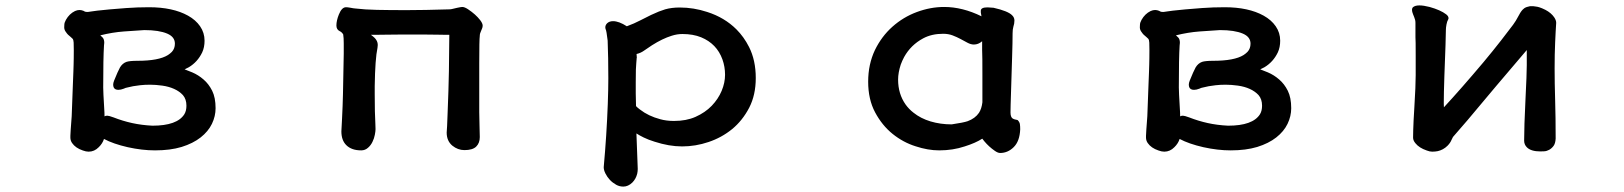

<svg xmlns="http://www.w3.org/2000/svg" viewBox="-20 -503 6040 714"><path d="M250 -358.9Q247.1 -362.3 243.2 -365.2Q231.4 -374 225.6 -383.3Q223.1 -386.2 220.9 -390.9Q218.8 -395.5 218.8 -401.1Q218.8 -406.7 219.2 -410.6Q219.2 -418.5 225.1 -429.2Q237.8 -451.7 258.8 -461.9Q267.6 -465.8 275.4 -465.8Q282.7 -465.8 290 -462.9Q293 -461.4 295.4 -460Q297.9 -458.5 306.6 -458.5Q310.1 -459 322 -460.7Q334 -462.4 341.8 -463.4Q378.9 -467.8 450.2 -473.1Q491.2 -476.1 534.2 -476.1Q622.6 -476.1 679.2 -444.8Q708 -428.7 724.1 -405.3Q740.7 -381.3 740.7 -351.6Q740.7 -327.1 731.9 -308.1Q714.8 -272.5 682.1 -252.9Q673.8 -248.5 666.5 -245.1Q680.2 -240.2 694.8 -233.9Q717.8 -224.1 736.8 -207.5Q756.3 -190.9 769 -165.5Q781.7 -140.1 781.7 -100.6Q781.7 -70.8 768.1 -42.5Q754.4 -14.2 726.1 8.1Q697.8 30.3 655.3 43.5Q613.3 56.2 556.6 56.2Q508.3 56.2 455.1 44.4Q401.4 32.2 366.7 13.7Q361.3 30.8 347.2 44.4Q331.1 61 309.6 61Q299.8 61 288.1 56.6Q260.7 47.4 248 28.8Q241.7 19.5 241.7 8.8Q241.7 7.3 241.7 5.9V2Q241.7 -6.8 246.6 -70.8Q249.5 -153.3 251 -188.5Q252.4 -223.6 252.9 -236.8Q253.4 -250 253.7 -262.5Q253.9 -274.9 254.2 -286.4Q254.4 -297.9 254.4 -315.9Q254.4 -334 253.9 -344.5Q253.4 -355 250 -358.9ZM402.3 -66.4Q436 -53.2 471.2 -45.4Q506.3 -37.6 546.9 -35.6Q638.7 -35.6 665.5 -78.1Q673.3 -90.8 673.3 -109.9Q673.3 -134.3 660.2 -149.4Q647 -163.6 627.4 -172.4Q607.9 -181.2 583.5 -184.6Q559.1 -188 538.1 -188Q517.1 -188 500.5 -186Q473.6 -183.1 451.7 -177.2Q447.8 -176.8 440.4 -173.3Q429.2 -168.9 420.4 -168.9Q406.2 -168.9 402.3 -179.2Q400.9 -183.6 400.9 -189Q400.9 -194.3 404.3 -203.1Q418 -237.3 426.3 -252.4Q435.5 -267.6 450.2 -272.9Q462.4 -276.9 491.2 -276.9Q570.3 -276.9 604.5 -298.3Q612.8 -303.7 619.1 -310.1Q630.4 -322.3 630.4 -340.8Q630.4 -365.7 602.1 -377.9Q571.3 -391.1 516.6 -391.1Q483.9 -389.2 440.9 -386Q397.9 -382.8 353 -371.6Q357.4 -367.7 361.8 -363.3Q367.7 -356.9 367.7 -343.8Q367.7 -338.9 366.7 -333.5Q363.8 -288.1 363.8 -177.7Q363.8 -166 364.7 -150.4Q368.2 -96.2 368.4 -84.2Q368.7 -72.3 368.7 -70.3Q373 -72.8 378.9 -72.8Q384.8 -72.8 402.3 -66.4Z M1304.2 -471.2Q1335.4 -467.3 1381.6 -466.3Q1427.7 -465.3 1492.2 -465.3Q1556.6 -465.3 1653.3 -468.3Q1655.8 -468.3 1659.7 -469.2Q1666.5 -471.2 1680.7 -474.1Q1694.8 -477.1 1699.2 -477.1Q1707.5 -477.1 1720.2 -468.8Q1749 -449.7 1765.6 -428.2Q1774.9 -416 1774.9 -408Q1774.9 -399.9 1769.5 -389.2Q1764.2 -378.4 1764.2 -370.1V-369.6Q1762.2 -356 1762.2 -267.6V-85.9Q1762.2 -64.9 1763.2 -36.1Q1764.2 0.5 1764.2 6.8Q1764.2 28.8 1751 42Q1737.8 55.2 1707 55.2Q1682.6 55.2 1662.1 38.6Q1641.1 21 1641.1 -9.8V-10.3Q1642.6 -25.4 1644.3 -75.7Q1646 -126 1647.5 -163.6Q1648.9 -201.2 1649.4 -238.8Q1650.9 -346.7 1650.9 -373.5H1640.6Q1627.9 -373.5 1608.4 -374Q1588.9 -374.5 1564.9 -374.5H1463.4Q1437.5 -374.5 1414.6 -374Q1391.6 -373.5 1373 -373.5H1359.4Q1368.7 -366.7 1373.5 -361.8Q1378.4 -356.9 1381.6 -350.3Q1384.8 -343.8 1384.8 -335.9Q1384.8 -332 1383.8 -325.2Q1375 -284.2 1373.5 -183.1Q1373.5 -174.3 1373.5 -152.3Q1373.5 -83 1376 -39.6Q1376.5 -30.3 1376.5 -22.7Q1376.5 -15.1 1374 -2Q1371.6 11.2 1365.2 24.4Q1358.9 37.6 1348.6 46.4Q1337.9 56.2 1323.2 56.2Q1287.1 56.2 1267.6 36.6Q1249.5 18.6 1249.5 -14.6Q1249.5 -15.1 1252 -62.3Q1254.4 -109.4 1255.4 -152.8Q1258.3 -280.3 1258.3 -303.7V-341.3Q1258.3 -362.8 1256.3 -375Q1251 -383.8 1243.2 -387.2Q1231 -393.1 1231 -408.2Q1231 -426.3 1240.2 -449.2Q1251 -476.1 1266.6 -476.1Q1272.9 -476.1 1282 -474.4Q1291 -472.7 1294.4 -472.2Q1301.3 -471.2 1303.7 -471.2Z M2259.8 -424.3Q2281.7 -424.3 2311 -405.3Q2338.9 -415.5 2361.6 -427.5Q2384.3 -439.5 2401.4 -447.5Q2418.5 -455.6 2429.9 -460Q2441.4 -464.4 2453.6 -468.3Q2477.5 -475.1 2507.8 -475.1Q2559.6 -475.1 2609.9 -458.5Q2674.3 -438 2718.8 -393.6Q2746.6 -365.7 2765.6 -328.1Q2790.5 -278.8 2790.5 -212.9Q2790.5 -149.9 2766.1 -102.5Q2741.2 -54.7 2702.6 -22.9Q2663.6 8.8 2615 25.1Q2566.4 41.5 2516.6 41.5Q2468.3 41.5 2414.1 23.9Q2390.6 16.6 2373.8 8.3Q2356.9 0 2346.7 -6.8L2351.1 110.8Q2351.6 117.2 2351.6 125.5Q2351.6 133.8 2349.6 143.1Q2344.7 162.6 2331.5 175.8Q2315.9 190.9 2297.9 190.9Q2283.7 190.9 2271.5 184.1Q2245.1 169.4 2231.4 142.1Q2225.1 129.4 2225.1 119.1V118.7Q2235.8 1.5 2240.2 -116.2Q2242.2 -172.4 2242.2 -211.4Q2242.2 -290 2239.7 -352.1Q2235.4 -388.7 2232.4 -394Q2231 -397 2231 -401.4Q2231 -409.7 2237.8 -416.5Q2246.1 -424.3 2259.8 -424.3ZM2347.2 -302.2Q2348.1 -296.9 2348.1 -289.1V-287.6L2347.7 -287.1Q2347.2 -282.7 2346.2 -268.6Q2345.2 -254.4 2344.7 -244.6Q2344.2 -224.6 2344.2 -197.3V-155.8Q2344.2 -132.8 2345.2 -108.4Q2350.6 -102.5 2359.9 -95.7Q2391.1 -71.3 2435.5 -59.6Q2458.5 -53.2 2486.3 -53.2Q2532.2 -53.2 2566.4 -68.4Q2602.5 -84.5 2626.7 -109.6Q2650.9 -134.8 2663.6 -165Q2676.3 -195.3 2676.3 -225.1Q2676.3 -254.9 2666.5 -282.2Q2645.5 -340.3 2587.4 -364.3Q2557.6 -376.5 2517.6 -376.5Q2498 -376.5 2478 -370.1Q2443.4 -359.4 2404.3 -334.5Q2387.7 -323.7 2374 -314Q2362.3 -305.7 2347.2 -302.2Z M3472.7 56.2Q3430.7 56.2 3384.8 41Q3338.4 26.4 3299.3 -5.1Q3260.3 -36.6 3234.4 -85Q3208.5 -133.3 3208.5 -199.2Q3208.5 -231.9 3214.8 -261.2Q3221.2 -290.5 3233.4 -316.4Q3258.3 -367.7 3298.6 -403.6Q3338.9 -439.5 3389.6 -458.3Q3440.4 -477.1 3491.2 -477.1Q3559.1 -477.1 3629.9 -442.4Q3629.9 -442.9 3629.6 -444.3Q3629.4 -445.8 3628.9 -447.5Q3628.4 -449.2 3628.4 -450.7Q3628.4 -452.6 3627.4 -456.5V-462.9Q3627.4 -475.6 3652.3 -475.6Q3660.6 -475.6 3674.8 -474.1Q3728.5 -461.9 3743.7 -446.3Q3752.4 -438 3752.4 -426.8Q3752.4 -415 3748.5 -403.8Q3745.6 -393.6 3745.6 -379.4Q3745.6 -346.7 3743.7 -288.1Q3738.8 -132.3 3738.3 -113.5Q3737.8 -94.7 3737.8 -85Q3737.8 -67.9 3745.6 -62.5Q3751.5 -58.6 3764.2 -56.6Q3771.5 -49.3 3772.7 -41.5Q3773.9 -33.7 3773.9 -22.5V-22Q3772 22 3750 43.9Q3728 65.9 3699.2 65.9Q3690.9 65.9 3679.7 58.1Q3657.2 42.5 3640.6 22.5Q3635.3 16.6 3632.8 12.7Q3607.9 28.8 3567.4 41.5Q3523.4 56.2 3472.7 56.2ZM3633.3 -224.6Q3633.3 -265.6 3633.1 -282.5Q3632.8 -299.3 3632.6 -305.2Q3632.3 -311 3632.3 -316.4Q3632.3 -327.1 3632.3 -335V-349.6Q3618.2 -337.4 3601.6 -337.4Q3590.3 -337.4 3577.6 -344.2L3552.2 -357.9Q3538.6 -365.2 3522.7 -371.3Q3506.8 -377.4 3487.3 -377.4Q3444.8 -377.4 3413.1 -360.4Q3367.2 -335.9 3342.3 -291Q3335 -277.3 3329.6 -262.7Q3319.8 -232.4 3319.8 -207Q3319.8 -153.8 3347.7 -114.3Q3359.9 -97.2 3377 -84Q3403.8 -62.5 3440.4 -51.5Q3477.1 -40.5 3519 -40.5Q3562.5 -46.9 3578.1 -52.2Q3606.4 -62.5 3620.6 -83.5Q3630.4 -98.6 3633.3 -122.6Z M4250 -358.9Q4247.1 -362.3 4243.2 -365.2Q4231.4 -374 4225.6 -383.3Q4223.1 -386.2 4220.9 -390.9Q4218.8 -395.5 4218.8 -401.1Q4218.8 -406.7 4219.2 -410.6Q4219.2 -418.5 4225.1 -429.2Q4237.8 -451.7 4258.8 -461.9Q4267.6 -465.8 4275.4 -465.8Q4282.7 -465.8 4290 -462.9Q4293 -461.4 4295.4 -460Q4297.9 -458.5 4306.6 -458.5Q4310.1 -459 4322 -460.7Q4334 -462.4 4341.8 -463.4Q4378.9 -467.8 4450.2 -473.1Q4491.2 -476.1 4534.2 -476.1Q4622.6 -476.1 4679.2 -444.8Q4708 -428.7 4724.1 -405.3Q4740.7 -381.3 4740.7 -351.6Q4740.7 -327.1 4731.9 -308.1Q4714.8 -272.5 4682.1 -252.9Q4673.8 -248.5 4666.5 -245.1Q4680.2 -240.2 4694.8 -233.9Q4717.8 -224.1 4736.8 -207.5Q4756.3 -190.9 4769 -165.5Q4781.7 -140.1 4781.7 -100.6Q4781.7 -70.8 4768.1 -42.5Q4754.4 -14.2 4726.1 8.1Q4697.8 30.3 4655.3 43.5Q4613.3 56.2 4556.6 56.2Q4508.3 56.2 4455.1 44.4Q4401.4 32.2 4366.7 13.7Q4361.3 30.8 4347.2 44.4Q4331.1 61 4309.6 61Q4299.8 61 4288.1 56.6Q4260.7 47.4 4248 28.8Q4241.7 19.5 4241.7 8.8Q4241.7 7.3 4241.7 5.9V2Q4241.7 -6.8 4246.6 -70.8Q4249.5 -153.3 4251 -188.5Q4252.4 -223.6 4252.9 -236.8Q4253.4 -250 4253.7 -262.5Q4253.9 -274.9 4254.2 -286.4Q4254.4 -297.9 4254.4 -315.9Q4254.4 -334 4253.9 -344.5Q4253.4 -355 4250 -358.9ZM4402.3 -66.4Q4436 -53.2 4471.2 -45.4Q4506.3 -37.6 4546.9 -35.6Q4638.7 -35.6 4665.5 -78.1Q4673.3 -90.8 4673.3 -109.9Q4673.3 -134.3 4660.2 -149.4Q4647 -163.6 4627.4 -172.4Q4607.9 -181.2 4583.5 -184.6Q4559.1 -188 4538.1 -188Q4517.1 -188 4500.5 -186Q4473.6 -183.1 4451.7 -177.2Q4447.8 -176.8 4440.4 -173.3Q4429.2 -168.9 4420.4 -168.9Q4406.2 -168.9 4402.3 -179.2Q4400.9 -183.6 4400.9 -189Q4400.9 -194.3 4404.3 -203.1Q4418 -237.3 4426.3 -252.4Q4435.5 -267.6 4450.2 -272.9Q4462.4 -276.9 4491.2 -276.9Q4570.3 -276.9 4604.5 -298.3Q4612.8 -303.7 4619.1 -310.1Q4630.4 -322.3 4630.4 -340.8Q4630.4 -365.7 4602.1 -377.9Q4571.3 -391.1 4516.6 -391.1Q4483.9 -389.2 4440.9 -386Q4397.9 -382.8 4353 -371.6Q4357.4 -367.7 4361.8 -363.3Q4367.7 -356.9 4367.7 -343.8Q4367.7 -338.9 4366.7 -333.5Q4363.8 -288.1 4363.8 -177.7Q4363.8 -166 4364.7 -150.4Q4368.2 -96.2 4368.4 -84.2Q4368.7 -72.3 4368.7 -70.3Q4373 -72.8 4378.9 -72.8Q4384.8 -72.8 4402.3 -66.4Z M5669.9 -480Q5671.9 -480 5674.8 -480Q5677.7 -480 5681.2 -480Q5684.6 -480 5689 -479Q5698.2 -478 5704.6 -475.8Q5710.9 -473.6 5714.4 -472.2Q5717.8 -470.7 5720.9 -469.2Q5724.1 -467.8 5727.1 -466.3Q5748.5 -455.1 5759.8 -438.5Q5767.1 -427.7 5767.1 -418Q5767.1 -417 5766.6 -409.9Q5766.1 -402.8 5765.1 -384.8Q5764.2 -366.7 5763.2 -345.2Q5759.3 -259.3 5763.2 -130.4Q5765.1 -66.4 5765.1 11.7V12.2Q5764.2 30.3 5757.3 39.6Q5750.5 48.8 5741.2 54Q5731.9 59.1 5722.9 59.6Q5713.9 60.1 5708 60.1Q5673.3 60.1 5658.2 44.9Q5647.9 34.7 5647.9 20Q5647.9 -32.2 5652.8 -131.3Q5657.7 -228.5 5657.7 -260.7V-316.9Q5553.2 -194.3 5543.5 -182.6Q5454.1 -75.2 5437 -55.7Q5400.9 -13.2 5383.3 6.3Q5381.3 9.3 5377.9 17.1Q5373.5 28.3 5362.8 39.1Q5355 46.9 5345.5 52Q5335.9 57.1 5326.4 59.1Q5316.9 61 5305.7 61Q5296.9 61 5285.6 56.6Q5257.3 46.9 5243.7 29.8Q5234.9 19.5 5234.9 8.8Q5234.9 -2.4 5235.4 -19.3Q5235.8 -36.1 5236.8 -54.9Q5237.8 -73.7 5239.7 -105.5Q5244.6 -184.6 5244.6 -223.6V-297.4Q5244.6 -328.1 5244.4 -343Q5244.1 -357.9 5243.7 -364.7Q5243.7 -378.4 5243.7 -388.7V-418Q5243.7 -428.7 5239 -439.5Q5234.4 -450.2 5231.9 -458.5Q5231 -462.4 5231 -464.6Q5231 -466.8 5231 -468.3Q5231.4 -472.7 5233.9 -475.6Q5241.7 -482.9 5258.3 -482.9Q5273.9 -482.9 5296.4 -477.1Q5336.9 -465.8 5357.9 -449.7Q5366.7 -442.9 5366.7 -435.5Q5366.7 -432.6 5365.2 -430.2Q5361.3 -423.8 5359.1 -411.9Q5356.9 -399.9 5356.9 -392.6Q5356.9 -372.1 5355.5 -335Q5350.1 -193.8 5349.6 -162.6Q5349.1 -131.3 5349.1 -125Q5349.1 -118.7 5349.1 -116.2Q5349.1 -110.8 5349.4 -108.2Q5349.6 -105.5 5349.6 -104Q5414.1 -173.8 5496.1 -271Q5532.7 -314.9 5562 -352.5Q5591.3 -390.1 5606.9 -411.1Q5618.7 -427.7 5622.6 -436Q5634.3 -459 5642.6 -467.3Q5645.5 -470.2 5648.9 -472.7Q5656.2 -477.5 5669.9 -480Z"/></svg>

Font: Bakudai
Style: Medium
Weight: 500
Version: Version 1.48